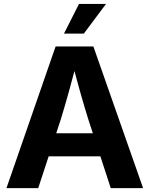

<svg xmlns="http://www.w3.org/2000/svg" viewBox="-20 -966 768 986"><path d="M13.2 0 265.6 -727.5H459.5L714.8 0H548.8L433.6 -352.5Q412.1 -421.4 390.4 -498.5Q368.7 -575.7 343.3 -670.4H380.9Q356 -575.7 334.5 -498.3Q313 -420.9 292 -352.5L176.3 0ZM172.4 -163.1V-281.7H556.2V-163.1ZM308.6 -793.5 385.7 -945.8H524.4L410.6 -793.5Z"/></svg>

Font: Inter 24pt
Style: Bold
Weight: 700
Designer: Rasmus Andersson
Foundry: rsms
Version: Version 4.001;git-66647c0bb